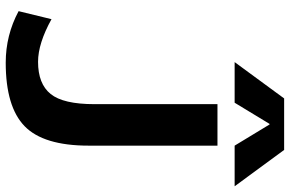

<svg xmlns="http://www.w3.org/2000/svg" viewBox="-191 -812 1013 671"><g transform="rotate(90 315.5 -476.5)"><path d="M413 -912 339 -790H197L324 -963H504L631 -790H489L415 -912ZM344 -730H489V-280Q489 -122 421 -56Q353 10 199 10Q103 10 19 -35L47 -150Q132 -103 196 -103Q273 -103 308.5 -147Q344 -191 344 -300Z"/></g></svg>

Font: Mplus 1p Bold
Style: Bold
Weight: 700
Version: Version 1.061